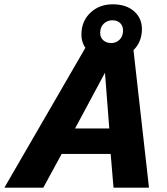

<svg xmlns="http://www.w3.org/2000/svg" viewBox="-75 -862 765 882"><path d="M-54.8 0 327.4 -660H535L609.4 0H446.4L433.4 -154.8H208.2L124 0ZM269.8 -271.8H427L407.2 -527.8ZM443.2 -842.2Q504.4 -842.2 540.7 -810.4Q577 -778.6 577 -728.8Q577 -668.6 536.3 -629.7Q495.6 -590.8 432.8 -590.8Q372.2 -590.8 335.6 -622.3Q299 -653.8 299 -703.6Q299 -763.8 339.7 -803Q380.4 -842.2 443.2 -842.2ZM441 -768.8Q418.2 -768.8 401.7 -753.3Q385.2 -737.8 385.2 -710.4Q385.2 -690 399.4 -677.1Q413.6 -664.2 435.8 -664.2Q458.2 -664.2 474.2 -679.7Q490.2 -695.2 490.2 -722Q490.2 -743 477.1 -755.9Q464 -768.8 441 -768.8Z"/></svg>

Font: Work Sans
Style: Italic
Weight: 400
Italic angle: -13°
Designer: Wei Huang
Foundry: Wei Huang
Version: Version 2.012